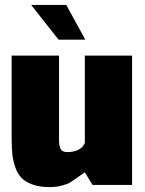

<svg xmlns="http://www.w3.org/2000/svg" viewBox="-20 -759 595 788"><path d="M330.1 -596.2H220.2L107.9 -738.8H252ZM182.1 8.8Q142.1 8.8 113.3 -1.7Q84.5 -12.2 68.1 -29.1Q51.8 -45.9 42.5 -73Q33.2 -100.1 30.5 -127Q27.8 -153.8 27.8 -190.9V-530.8H222.2V-187Q222.2 -157.2 229.7 -146Q237.3 -134.8 254.9 -134.8Q311.5 -134.8 328.1 -171.9V-530.8H522V0H359.9L328.1 -51.8Q317.9 -45.4 298.3 -31Q278.8 -16.6 267.8 -10Q256.8 -3.4 233.9 2.7Q210.9 8.8 182.1 8.8Z"/></svg>

Font: Squarion Black
Style: Regular
Weight: 900
Designer: Natanael Gama
Version: Version 1.00;September 12, 2019;FontCreator 11.5.0.2425 64-b